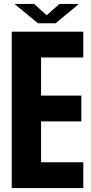

<svg xmlns="http://www.w3.org/2000/svg" viewBox="-20 -962 466 982"><path d="M40 0V-800H406V-668H190V-473H396V-341H190V-132H406V0ZM54 -942H154L219 -884L284 -942H384L264 -843H174Z"/></svg>

Font: Big Shoulders Text Black
Style: Regular
Weight: 900
Designer: Patric King
Foundry: XO Type Co
Version: Version 1.000; ttfautohint (v1.8.2)